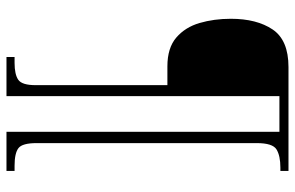

<svg xmlns="http://www.w3.org/2000/svg" viewBox="-179 -621 911 593"><g transform="rotate(90 276.5 -324.5)"><path d="M156 111V86H174Q210 86 226.5 74.5Q243 63 243 21V-386H185Q128 -386 96 -413.5Q64 -441 51 -485.5Q38 -530 38 -582Q38 -662 71 -711Q104 -760 187 -760H508V-735H498Q461 -735 441.5 -723Q422 -711 422 -662V18Q422 62 437.5 74Q453 86 492 86H508V111H387V-732H277V111Z"/></g></svg>

Font: Noto Serif Tamil SemiCondensed ExtraLight
Style: Italic
Weight: 200
Width: 4
Italic angle: -12°
Designer: Indian Type Foundry, Tom Grace, and the Monotype Design Team
Foundry: Monotype Imaging Inc.
Version: Version 2.003; ttfautohint (v1.8.4.7-5d5b)